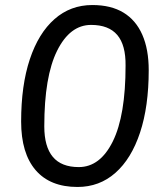

<svg xmlns="http://www.w3.org/2000/svg" viewBox="-20 -734 640 763"><path d="M288 9Q179 9 121.5 -58Q64 -125 64 -251Q64 -395 98.5 -498.5Q133 -602 196.5 -658Q260 -714 347 -714Q421 -714 470.5 -684Q520 -654 545.5 -596Q571 -538 571 -455Q571 -311 536.5 -207Q502 -103 438.5 -47Q375 9 288 9ZM293 -70Q378 -70 428.5 -172.5Q479 -275 479 -473Q480 -555 446 -595Q412 -635 342 -635Q258 -635 207 -532.5Q156 -430 156 -232Q156 -151 190 -110.5Q224 -70 293 -70Z"/></svg>

Font: Nunito Sans 12pt ExtraLight 12pt Medium
Style: Italic
Weight: 500
Italic angle: -9°
Version: Version 3.101;gftools[0.9.27]